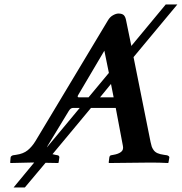

<svg xmlns="http://www.w3.org/2000/svg" viewBox="-20 -718 803 848"><path d="M645 -90.8Q647.9 -77.6 650.1 -70.8Q652.3 -64 658.4 -55.2Q664.6 -46.4 675.5 -41.5Q686.5 -36.6 704.1 -34.2L717.8 -32.2Q728 -28.8 728 -22.9L724.1 0L722.2 2Q685.1 0 646 0L461.9 2L460 0L462.9 -22.9Q464.4 -30.8 470.2 -32.2L481 -34.2Q502 -37.6 514.2 -46.6Q526.4 -55.7 522.9 -73.2L491.2 -241.2H381.8L211.9 -37.1L224.1 -34.2L234.9 -32.2Q242.2 -30.3 242.2 -22.9L238.8 0L236.8 2Q210.9 1 181.2 1L89.8 109.9H40L130.9 0H112.8L26.9 2L24.9 0L26.9 -22.9Q27.8 -28.8 37.1 -32.2L50.8 -34.2Q83 -38.6 102.3 -54.4Q121.6 -70.3 136.2 -94.2L456.1 -627Q465.3 -643.1 479 -650.6Q492.7 -658.2 502.9 -658.2Q519.5 -658.2 526.9 -650.9Q534.2 -643.6 537.1 -627L560.1 -515.1L711.9 -698.2H763.2L569.8 -465.8ZM460.9 -396 440.9 -494.1 326.2 -299.8Q318.8 -288.1 328.1 -288.1H371.1ZM470.2 -347.2 421.9 -288.1H481.9ZM187 -66.9 332 -241.2H301.8Q291.5 -241.2 283.2 -227.1L189.9 -73.2Q189 -70.8 187 -66.9Z"/></svg>

Font: Linux Libertine
Style: Bold Italic
Weight: 700
Italic angle: -11.5°
Designer: Philipp H. Poll
Foundry: Philipp H. Poll
Version: Version 4.0.5